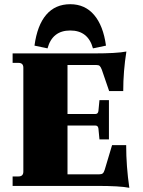

<svg xmlns="http://www.w3.org/2000/svg" viewBox="-20 -884 681 913"><path d="M314 -864Q384 -864 427.5 -813Q471 -762 484 -667L422 -654Q399 -739 314 -739Q229 -739 206 -654L144 -667Q157 -764 200 -814Q243 -864 314 -864ZM595 9Q550 0 440 0H40V-45H68Q91 -45 91 -68V-562Q91 -585 68 -585H40V-630H426Q536 -630 581 -639Q566 -545 566 -451H499L464 -553Q459 -566 454 -570.5Q449 -575 437 -575H301V-342H434Q446 -342 448 -356L453 -408H498V-221H453L448 -273Q446 -287 434 -287H301V-55H451Q463 -55 468.5 -59.5Q474 -64 478 -77L513 -194H580Q580 -93 595 9Z"/></svg>

Font: Arapey Black
Style: Regular
Weight: 900
Designer: Eduardo Rodriguez Tunni
Foundry: Eduardo Rodriguez Tunni
Version: Version 4.000